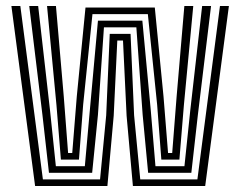

<svg xmlns="http://www.w3.org/2000/svg" viewBox="-20 -620 801 640"><path d="M97 0 18 -600H47.8L123 -22H313.5L334 -235.8L345.8 -507H415.2L427 -235.8L447.5 -22H638L713.2 -600H743L664 0H423L402 -234L390 -485H371L359 -234L338 0ZM143.2 -44 121.5 -236.5 77.5 -600H107.2L146.8 -251.8L166.2 -66H262.8L279.5 -253.2L306.5 -551H454.5L482.5 -253.2L498.2 -66H594.8L614.2 -251.8L653.8 -600H683.5L639.5 -236.5L617.8 -44H473.8L455.5 -237.5L434.5 -529H326.5L306.5 -237.5L287.2 -44ZM183 -88 168.2 -269.8 136.8 -600H166.5L192.5 -299L207 -110H220.8L236 -299L265 -595H496L525 -299L540.2 -110H554L568.8 -299L594.5 -600H624.2L593 -269.8L578 -88H517.8L503.8 -271L472.8 -573H288.2L257.2 -271L243.2 -88Z"/></svg>

Font: Big Shoulders Inline Display Thin Black
Style: Regular
Weight: 900
Version: Version 2.002